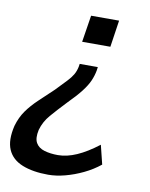

<svg xmlns="http://www.w3.org/2000/svg" viewBox="-117 -558 627 804"><g transform="rotate(10 196.0 -155.5)"><path d="M143 188Q78 188 33 170Q-12 152 -29 113Q-46 74 -31 11Q-20 -27 0 -55Q20 -83 48 -109.5Q76 -136 110 -168Q138 -197 154 -214Q170 -231 178.5 -245.5Q187 -260 191 -279L193 -292H270L268 -277Q264 -255 254.5 -233Q245 -211 224.5 -184.5Q204 -158 169 -123Q133 -85 107.5 -55.5Q82 -26 72 10Q64 46 75 65.5Q86 85 111.5 92.5Q137 100 169 100Q207 100 249 81.5Q291 63 339 26L359 107Q328 132 290.5 150Q253 168 215 178Q177 188 143 188ZM187 -385 205 -499H324L307 -385Z"/></g></svg>

Font: Nunito Sans 7pt Condensed SemiBold
Style: Italic
Weight: 600
Width: 3
Italic angle: -9°
Designer: Vernon Adams
Foundry: Vernon Adams
Version: Version 3.101;gftools[0.9.27]